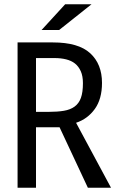

<svg xmlns="http://www.w3.org/2000/svg" viewBox="-20 -892 540 896"><path d="M335 -319 498 -16H390L258 -298H148V-16H62V-694H227Q346 -694 401 -643.5Q456 -593 456 -505Q456 -430 422.5 -383.5Q389 -337 335 -319ZM367 -504Q367 -537 357 -559.5Q347 -582 330 -595.5Q313 -609 288.5 -615Q264 -621 236 -621H148V-370H208Q248 -370 278 -375Q308 -380 328 -394.5Q348 -409 357.5 -435Q367 -461 367 -504ZM284 -872H407L256 -752H174Z"/></svg>

Font: D2Coding
Style: Regular
Weight: 400
Monospace: yes
Designer: Yong-Rak Park; Jeong-Hwan Yoon; Sang-Min Lee;
Foundry: NHN Corporation
Version: Version 1.3.2; Build 20180524